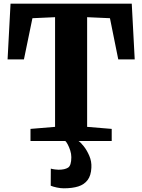

<svg xmlns="http://www.w3.org/2000/svg" viewBox="-20 -763 770 1039"><path d="M278 -76.5V-670L155.5 -664.5L109.5 -441.5H21L37 -743H693L709 -441.5H620L575 -664.5L451.5 -670V-76.5L584.5 -65.5V0H145V-65.5ZM325.5 256Q308.5 256 288 251.8Q267.5 247.5 254.5 242L255 149.5Q265.5 152.5 278 154Q290.5 155.5 296.5 155.5Q330.5 155.5 348.2 144.2Q366 133 366 87.5Q366 69.5 360 51Q354 32.5 346.5 18.5Q339 4.5 333.5 0H384.5H405Q416 7 433 28.2Q450 49.5 463.2 80Q476.5 110.5 474.5 144.5Q472.5 187 454.2 211.2Q436 235.5 403.8 245.8Q371.5 256 325.5 256Z"/></svg>

Font: Merriweather 20pt Black
Style: Regular
Weight: 900
Version: Version 2.100